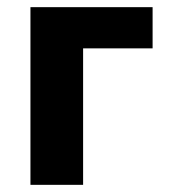

<svg xmlns="http://www.w3.org/2000/svg" viewBox="-20 -516 472 536"><path d="M65 0V-496H406V-381H212V0Z"/></svg>

Font: TT Toshiba Sans
Style: Bold
Weight: 700
Designer: Paul D. Hunt
Foundry: Toshiba Corporation
Version: Version 2.020;PS 2.000;hotconv 1.0.86;makeotf.lib2.5.63406